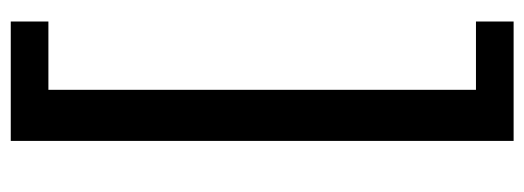

<svg xmlns="http://www.w3.org/2000/svg" viewBox="-329 -431 975 357"><g transform="rotate(-90 158.5 -252.5)"><path d="M75 -720H297V-650H170V145H297V215H75Z"/></g></svg>

Font: Hermeneus One
Style: Regular
Weight: 400
Designer: Rodrigo Fuenzalida, Pablo Impallari
Foundry: Pablo Impallari, Rodrigo Fuenzalida
Version: Version 1.002; ttfautohint (v0.93) -l 8 -r 50 -G 200 -x 14 -